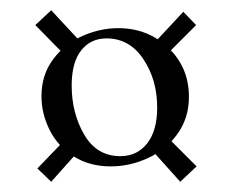

<svg xmlns="http://www.w3.org/2000/svg" viewBox="-20 -390 454 375"><path d="M80 -35 53 -61 106 -116 130 -91ZM49 -341 80 -370 132 -314 102 -287ZM364 -65 332 -35 280 -93 309 -120ZM338 -367 363 -341 308 -286 284 -309ZM61 -202Q61 -244 84 -274.5Q107 -305 141.5 -320Q176 -335 211 -335Q269 -335 309 -296.5Q349 -258 349 -201Q349 -160 327 -129Q305 -98 269.5 -81.5Q234 -65 196 -65Q155 -65 124 -84.5Q93 -104 77 -136Q61 -168 61 -202ZM287 -180Q287 -234 260 -274.5Q233 -315 188 -315Q157 -315 138.5 -291.5Q120 -268 120 -223Q120 -169 144.5 -127Q169 -85 215 -85Q248 -85 267.5 -110Q287 -135 287 -180Z"/></svg>

Font: Cormorant Unicase Medium
Style: Regular
Weight: 500
Designer: Christian Thalmann (Catharsis Fonts)
Foundry: Catharsis Fonts
Version: Version 4.000